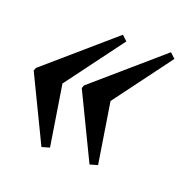

<svg xmlns="http://www.w3.org/2000/svg" viewBox="-89 -434 492 488"><g transform="rotate(20 157.0 -189.5)"><path d="M-16 -196 69 -20 90 -26 64 -190 180 -346 166 -359 -13 -204ZM114 -196 199 -20 220 -26 194 -190 310 -346 296 -359 117 -204Z"/></g></svg>

Font: Romanesco
Style: Regular
Weight: 400
Designer: Astigmatic (AOETI)
Foundry: Astigmatic (AOETI)
Version: Version 1.000